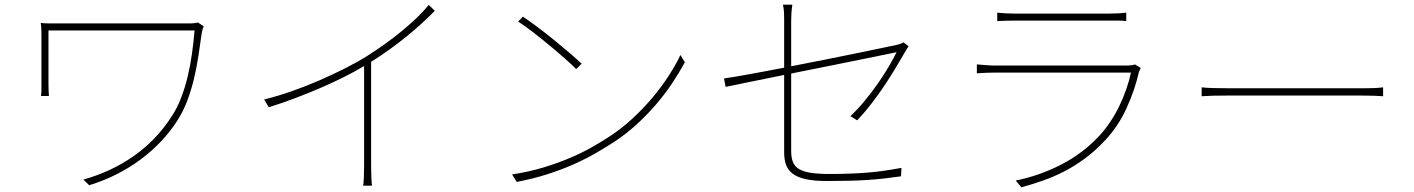

<svg xmlns="http://www.w3.org/2000/svg" viewBox="-20 -776 6040 820"><path d="M850 -664Q848 -660 845.5 -651.5Q843 -643 842 -638Q835 -588 827.5 -538Q820 -488 808.5 -440Q797 -392 780 -346.5Q763 -301 738 -262Q708 -215 668 -172.5Q628 -130 580 -94.5Q532 -59 476.5 -31Q421 -3 361 15L336 -9Q457 -43 552.5 -110.5Q648 -178 712 -277Q736 -313 753 -357Q770 -401 781.5 -449Q793 -497 800 -547.5Q807 -598 811 -646H187V-412Q187 -401 187.5 -390.5Q188 -380 189 -366H155Q157 -380 157 -392Q157 -404 157 -412V-628Q157 -642 156.5 -653.5Q156 -665 154 -678Q171 -676 193 -676Q215 -676 245 -676H794Q801 -676 810 -677Q819 -678 825 -680Z M1837 -730Q1814 -706 1784 -678.5Q1754 -651 1718.5 -622Q1683 -593 1644 -565Q1605 -537 1565 -512V-65Q1565 -42 1566 -18Q1567 6 1569 17H1531Q1533 6 1534 -18Q1535 -42 1535 -65V-494Q1495 -470 1447 -446Q1399 -422 1346.5 -399.5Q1294 -377 1238.5 -356Q1183 -335 1128 -318L1108 -351Q1168 -366 1229 -387.5Q1290 -409 1347 -434Q1404 -459 1455.5 -485Q1507 -511 1548 -537Q1586 -561 1624.5 -588.5Q1663 -616 1697.5 -644.5Q1732 -673 1761 -701Q1790 -729 1811 -755Z M2213 -705Q2240 -687 2275.5 -660.5Q2311 -634 2346 -605.5Q2381 -577 2412.5 -550Q2444 -523 2464 -504L2441 -481Q2423 -499 2392.5 -526Q2362 -553 2327 -582Q2292 -611 2256.5 -638.5Q2221 -666 2193 -684ZM2167 -31Q2239 -42 2300 -60.5Q2361 -79 2412 -100.5Q2463 -122 2505.5 -146Q2548 -170 2583 -193Q2635 -227 2681.5 -270Q2728 -313 2767 -359.5Q2806 -406 2836 -452.5Q2866 -499 2886 -541L2905 -510Q2882 -468 2852 -422.5Q2822 -377 2784 -332.5Q2746 -288 2701 -246.5Q2656 -205 2603 -170Q2566 -146 2523.5 -121.5Q2481 -97 2430.5 -74.5Q2380 -52 2319.5 -32.5Q2259 -13 2187 1Z M3612 -280Q3643 -309 3673.5 -346Q3704 -383 3730 -420.5Q3756 -458 3776.5 -493Q3797 -528 3809 -553Q3738 -538 3662 -523Q3596 -509 3516.5 -493.5Q3437 -478 3359 -462V-131Q3359 -103 3366.5 -84Q3374 -65 3392.5 -54Q3411 -43 3442.5 -38Q3474 -33 3522 -33Q3570 -33 3610 -34.5Q3650 -36 3686.5 -39Q3723 -42 3757.5 -47Q3792 -52 3830 -59L3828 -23Q3792 -18 3758 -14Q3724 -10 3686.5 -7.5Q3649 -5 3606 -4Q3563 -3 3510 -3Q3456 -3 3420.5 -11Q3385 -19 3365 -34.5Q3345 -50 3337 -72.5Q3329 -95 3329 -124V-456Q3287 -447 3248 -439.5Q3209 -432 3176.5 -425Q3144 -418 3119 -413Q3094 -408 3079 -405L3072 -441Q3088 -443 3114.5 -447.5Q3141 -452 3174.5 -458Q3208 -464 3247.5 -471.5Q3287 -479 3329 -487V-687Q3329 -707 3328.5 -721Q3328 -735 3324 -756H3364Q3361 -735 3360 -720Q3359 -705 3359 -687V-493Q3431 -507 3504.5 -521.5Q3578 -536 3640 -549Q3702 -562 3746 -571Q3790 -580 3804 -583Q3828 -588 3839 -595L3861 -578Q3856 -573 3852 -565.5Q3848 -558 3844 -552Q3826 -521 3804.5 -485Q3783 -449 3758 -411.5Q3733 -374 3703.5 -335.5Q3674 -297 3641 -262Z M4852 -486Q4850 -481 4847.5 -476.5Q4845 -472 4844 -468Q4827 -393 4792 -315.5Q4757 -238 4700 -177Q4659 -133 4616 -101Q4573 -69 4528 -45.5Q4483 -22 4436.5 -5.5Q4390 11 4342 24L4318 -5Q4418 -25 4511 -72.5Q4604 -120 4675 -196Q4700 -223 4722 -256Q4744 -289 4761 -324.5Q4778 -360 4790.5 -396Q4803 -432 4810 -466H4231Q4197 -466 4152 -463V-501Q4175 -499 4194.5 -497.5Q4214 -496 4231 -496H4790Q4800 -496 4810.5 -497Q4821 -498 4827 -501ZM4239 -722Q4258 -720 4274.5 -719Q4291 -718 4314 -718H4717Q4740 -718 4757 -719Q4774 -720 4790 -722V-686Q4774 -688 4756.5 -688Q4739 -688 4716 -688H4314Q4293 -688 4275.5 -687.5Q4258 -687 4239 -686Z M5112 -403Q5130 -401 5157 -400Q5184 -399 5230 -399H5789Q5829 -399 5851 -400Q5873 -401 5887 -403V-365Q5874 -366 5849.5 -367Q5825 -368 5790 -368H5230Q5149 -368 5112 -365Z"/></svg>

Font: SpoqaHanSansJP-Thin
Style: Regular
Weight: 250
Designer: [Source Han Sans]
Ryoko NISHIZUKA  (kana & ideographs); Paul D. Hunt (Latin, Greek & Cyrillic); Wenlong ZHANG  (bopomofo
Foundry: Spoqa (http://bi.spoqa.com)
Version: Version 1.002.20150607